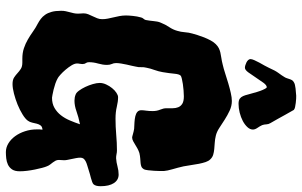

<svg xmlns="http://www.w3.org/2000/svg" viewBox="-209 -760 1038 660"><g transform="rotate(90 310.0 -430.0)"><path d="M613.8 -232.9Q611.3 -230 605.2 -227.8Q599.1 -225.6 592 -223.6Q585 -221.7 578.4 -220Q571.8 -218.3 567.9 -216.8Q557.1 -213.4 548.6 -210.9Q540 -208.5 534.2 -205.3Q528.3 -202.1 525.1 -198Q522 -193.8 522 -187Q522 -180.7 523.4 -173.1Q524.9 -165.5 526.4 -158.2Q527.8 -150.9 529.3 -144Q530.8 -137.2 530.8 -131.8Q530.8 -126.5 530.3 -122.1Q529.8 -117.7 529.8 -113.8Q529.8 -106.9 532.2 -102.3Q534.7 -97.7 538.1 -93Q541.5 -88.4 545.4 -83.5Q549.3 -78.6 551.8 -71.8Q554.2 -66.4 557.1 -55.4Q560.1 -44.4 562.7 -31.2Q565.4 -18.1 567.1 -4.4Q568.8 9.3 568.8 21Q568.8 38.1 562.3 47.6Q555.7 57.1 545.7 61.8Q535.6 66.4 524.2 67.6Q512.7 68.8 502.9 68.8Q487.3 68.8 473.1 60.3Q459 51.8 448.2 37.1Q437.5 22.5 431.2 3.2Q424.8 -16.1 424.8 -38.1Q424.8 -42 424.8 -46.9Q424.8 -51.8 425.8 -57.1Q415.5 -56.2 411.4 -50.8Q407.2 -45.4 405.3 -37.8Q403.3 -30.3 401.6 -22Q399.9 -13.7 395 -6.8Q388.7 2 373.3 11.5Q357.9 21 339.4 28.6Q320.8 36.1 301.8 41Q282.7 45.9 269 45.9Q254.4 45.9 246.3 40.5Q238.3 35.2 231.7 29.1Q225.1 22.9 217 17.6Q209 12.2 194.8 12.2H182.1Q161.6 12.2 145.8 6.8Q129.9 1.5 116 -6.6Q102.1 -14.6 89.1 -23.9Q76.2 -33.2 61 -41Q52.7 -45.4 44.9 -51.3Q37.1 -57.1 30.8 -66.2Q24.4 -75.2 20.8 -88.4Q17.1 -101.6 17.1 -121.1Q17.1 -129.9 18.6 -137Q20 -144 22 -150.9Q23.9 -157.7 25.4 -164.6Q26.9 -171.4 26.9 -179.2Q26.9 -184.6 26.4 -189Q25.9 -193.4 25.9 -198.2Q25.9 -207 29.1 -214.6Q32.2 -222.2 35.9 -229.7Q39.6 -237.3 42.7 -245.1Q45.9 -252.9 45.9 -262.2Q45.9 -272.5 43.9 -282Q42 -291.5 39.6 -301.5Q37.1 -311.5 35.2 -322Q33.2 -332.5 33.2 -344.2Q33.2 -353 34.7 -367.7Q36.1 -382.3 40 -396Q41 -400.4 44.4 -404.3Q47.9 -408.2 48.8 -412.1Q50.3 -419.4 51 -426Q51.8 -432.6 52.5 -439Q53.2 -445.3 54.2 -451.4Q55.2 -457.5 58.1 -463.9Q64 -479 73 -492.4Q82 -505.9 85.9 -520Q89.8 -532.7 90.8 -546.4Q91.8 -560.1 95.2 -571.8Q97.2 -579.1 100.6 -590.1Q104 -601.1 108.6 -612.8Q113.3 -624.5 119.1 -635.3Q125 -646 131.8 -652.8Q138.7 -659.7 145.5 -663.1Q152.3 -666.5 160.6 -668.5Q168.9 -670.4 179.2 -671.9Q189.5 -673.3 203.1 -676.8Q215.8 -679.7 232.4 -685.1Q249 -690.4 266.1 -695.6Q283.2 -700.7 299.3 -704.3Q315.4 -708 327.1 -708Q344.2 -708 360.4 -700.4Q376.5 -692.9 391.4 -683.3Q406.2 -673.8 419.9 -664.8Q433.6 -655.8 446.8 -652.8Q459 -649.9 470.5 -649.2Q481.9 -648.4 492.4 -647.5Q502.9 -646.5 512 -643.8Q521 -641.1 527.8 -633.8Q533.7 -627.9 537.1 -617.7Q540.5 -607.4 543 -595Q545.4 -582.5 547.4 -568.6Q549.3 -554.7 551.8 -542Q556.6 -521 561.8 -503.7Q566.9 -486.3 567.9 -474.1Q567.9 -470.7 567.9 -461.2Q567.9 -451.7 567.1 -440.7Q566.4 -429.7 565.2 -419.9Q564 -410.2 562 -405.8Q558.1 -399.4 553 -397.2Q547.9 -395 540.8 -394.3Q533.7 -393.6 525.1 -393.1Q516.6 -392.6 505.9 -390.1Q497.1 -387.2 490.2 -383.3Q483.4 -379.4 477.3 -375.7Q471.2 -372.1 465.6 -368.9Q460 -365.7 453.1 -365.2Q450.2 -365.2 441.2 -367.9Q432.1 -370.6 422.9 -372.1Q411.1 -372.6 399.9 -373.3Q388.7 -374 379.4 -376.2Q370.1 -378.4 364.5 -383.3Q358.9 -388.2 358.9 -397Q358.9 -403.8 360.4 -413.6Q361.8 -423.3 361.8 -436Q361.8 -450.2 356.9 -461.7Q352.1 -473.1 352.1 -482.9Q352.1 -493.7 352.1 -504.4Q352.1 -515.1 348.6 -523.7Q345.2 -532.2 336.7 -537.6Q328.1 -543 311 -543Q301.8 -543 290.5 -542Q279.3 -541 269 -539.6Q258.8 -538.1 250.7 -536.1Q242.7 -534.2 240.2 -532.2Q234.9 -527.3 233.4 -510.5Q231.9 -493.7 228 -470.2Q225.6 -456.1 220.5 -441.9Q215.3 -427.7 212.9 -415Q210.4 -405.3 210.9 -396.2Q211.4 -387.2 209 -377.9Q208 -372.1 206.1 -364Q204.1 -356 202.1 -346.7Q200.2 -337.4 198.5 -327.9Q196.8 -318.4 196.8 -310.1Q196.8 -301.8 200 -295.2Q203.1 -288.6 203.1 -278.8Q203.1 -264.6 198.5 -248.5Q193.8 -232.4 193.8 -216.8Q193.8 -210 197 -205.8Q200.2 -201.7 200.2 -193.8Q200.2 -189.5 199.2 -185.1Q198.2 -180.7 198.2 -175.8Q198.2 -167.5 204.8 -156.7Q211.4 -146 220 -136Q228.5 -126 237.1 -118.4Q245.6 -110.8 250 -108.9Q256.8 -105 267.3 -101.3Q277.8 -97.7 288.1 -95.2Q298.3 -92.8 306.4 -91.3Q314.5 -89.8 315.9 -89.8Q336.4 -89.8 351.1 -98.4Q365.7 -106.9 376.2 -120.4Q386.7 -133.8 394 -151.1Q401.4 -168.5 407.2 -186Q381.3 -180.7 362.3 -173.8Q343.3 -167 326.2 -167Q314.5 -167 305.2 -170.9Q298.8 -172.9 291.7 -182.4Q284.7 -191.9 278.8 -204.3Q272.9 -216.8 269 -230.2Q265.1 -243.7 265.1 -253.9Q265.1 -264.6 270.3 -275.9Q275.4 -287.1 283 -296.4Q290.5 -305.7 299.1 -311.3Q307.6 -316.9 314 -316.9Q329.1 -316.9 347.2 -312.5Q365.2 -308.1 388.2 -308.1Q415 -308.1 443.1 -310.5Q471.2 -313 497.1 -313Q503.9 -313 510.3 -311.5Q516.6 -310.1 523.9 -310.1Q538.1 -311 552.2 -314.9Q566.4 -318.8 580.1 -318.8Q598.6 -318.8 609.4 -302.5Q620.1 -286.1 620.1 -256.8Q620.1 -249.5 618.7 -243.2Q617.2 -236.8 613.8 -232.9ZM425.3 -780.3Q425.3 -770.5 417 -761.5Q408.7 -752.4 395.8 -745.6Q382.8 -738.8 367.2 -734.9Q351.6 -731 336.9 -731Q325.2 -731 319.3 -735.1Q313.5 -739.3 310.3 -746.6Q307.1 -753.9 304.9 -763.4Q302.7 -772.9 299.3 -783.2Q299.3 -783.7 297.4 -790.5Q295.4 -797.4 292.5 -805.4Q289.6 -813.5 286.1 -820.3Q282.7 -827.1 280.3 -828.1Q272.9 -828.1 264.4 -816.4Q255.9 -804.7 246.6 -790.5Q237.3 -776.4 228.8 -764.6Q220.2 -752.9 212.9 -752.9Q209 -752.9 204.1 -754.4Q199.2 -755.9 194.3 -758.3Q189.5 -760.7 186.3 -764.4Q183.1 -768.1 183.1 -772Q183.1 -776.9 186.8 -785.2Q190.4 -793.5 195.3 -802.5Q200.2 -811.5 205.3 -820.3Q210.4 -829.1 212.9 -835Q222.7 -857.4 231 -868.4Q239.3 -879.4 245.1 -889.2Q247.6 -893.1 249 -897.7Q250.5 -902.3 252 -906.7Q253.4 -911.1 255.6 -914.8Q257.8 -918.5 262.2 -920.9Q265.6 -923.3 271.5 -924.8Q277.3 -926.3 284.2 -927Q291 -927.7 297.9 -928.2Q304.7 -928.7 309.1 -929.2Q312.5 -929.2 319.3 -929Q326.2 -928.7 333.7 -927.7Q341.3 -926.8 348.1 -925.3Q355 -923.8 357.9 -920.9Q366.2 -906.2 374.5 -891.6Q381.3 -878.9 389.2 -865Q397 -851.1 403.3 -840.3Q407.2 -834 407.5 -826.4Q407.7 -818.8 410.2 -812Q414.1 -803.7 419.7 -795.7Q425.3 -787.6 425.3 -780.3Z"/></g></svg>

Font: Freckle Face
Style: Regular
Weight: 400
Designer: Astigmatic (AOETI)
Foundry: Astigmatic (AOETI)
Version: Version 1.000